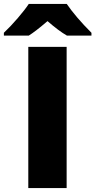

<svg xmlns="http://www.w3.org/2000/svg" viewBox="-66 -951 483 971"><path d="M77.1 0V-713.9H271V0ZM272.5 -771Q231.4 -794.4 174.3 -844.2Q113.3 -792 79.6 -771H-46.4V-785.2Q-12.7 -816.9 24.2 -859.9Q61 -902.8 79.6 -931.2H271.5Q317.4 -864.3 396.5 -785.2V-771Z"/></svg>

Font: Open Sans ExtBd
Style: Bold
Weight: 800
Foundry: Ascender Corporation
Version: Version 1.10